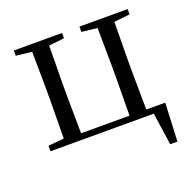

<svg xmlns="http://www.w3.org/2000/svg" viewBox="-122 -637 923 924"><g transform="rotate(-20 340.0 -175.5)"><path d="M43 0H572L596 165H633L642 -31H545L543 -229V-288L545 -480L626 -489V-516H379V-489L459 -480L461 -288V-229L459 -31H211L209 -229V-288L211 -480L290 -489V-516H43V-489L124 -480L126 -288V-229L124 -36L43 -28Z"/></g></svg>

Font: Harano Aji Mincho KR
Style: Regular
Weight: 400
Foundry: Masamichi Hosoda
Version: HaranoAjiMinchoKR-Regular version 20230610;ttx 4.39.4